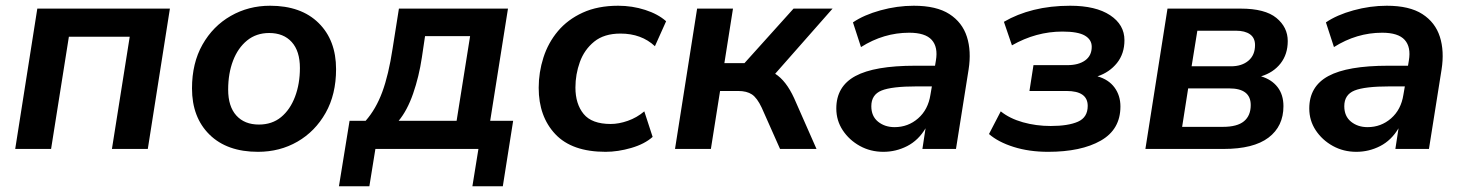

<svg xmlns="http://www.w3.org/2000/svg" viewBox="-20 -519 5107 669"><path d="M33 0 110 -489H572L495 0H370L432 -391H220L158 0Z M879 10Q771 10 710 -50Q649 -110 649 -211Q649 -299 685.5 -363.5Q722 -428 784 -463.5Q846 -499 921 -499Q1029 -499 1090 -439Q1151 -379 1151 -278Q1151 -190 1114.5 -125.5Q1078 -61 1016.5 -25.5Q955 10 879 10ZM882 -85Q928 -85 959.5 -111Q991 -137 1008 -182Q1025 -227 1025 -282Q1025 -341 996.5 -372.5Q968 -404 918 -404Q873 -404 841 -378Q809 -352 792 -307.5Q775 -263 775 -207Q775 -148 803.5 -116.5Q832 -85 882 -85Z M1161 130 1198 -98H1254Q1290 -139 1312 -198.5Q1334 -258 1348 -350L1370 -489H1750L1688 -98H1768L1732 130H1626L1647 0H1288L1267 130ZM1369 -98H1571L1618 -393H1461L1450 -319Q1440 -252 1419.5 -193Q1399 -134 1369 -98Z M2090 10Q1973 10 1915 -51.5Q1857 -113 1857 -213Q1857 -267 1873.5 -318.5Q1890 -370 1924 -410.5Q1958 -451 2010.5 -475Q2063 -499 2134 -499Q2183 -499 2228 -484.5Q2273 -470 2301 -445L2262 -358Q2215 -402 2142 -402Q2085 -402 2050.5 -374Q2016 -346 2000.5 -303Q1985 -260 1985 -214Q1985 -157 2013.5 -122Q2042 -87 2108 -87Q2136 -87 2167.5 -98Q2199 -109 2225 -131L2254 -42Q2226 -17 2179.5 -3.5Q2133 10 2090 10Z M2332 0 2409 -489H2534L2504 -299H2574L2745 -489H2881L2681 -262Q2719 -238 2747 -177L2825 0H2698L2634 -144Q2618 -178 2600 -190Q2582 -202 2552 -202H2489L2457 0Z M3058 10Q3013 10 2976 -10.5Q2939 -31 2916.5 -65Q2894 -99 2894 -141Q2894 -218 2960.5 -254Q3027 -290 3169 -290H3238L3241 -308Q3249 -355 3226.5 -380Q3204 -405 3148 -405Q3059 -405 2980 -355L2952 -441Q2990 -467 3048 -483Q3106 -499 3164 -499Q3243 -499 3288 -470Q3333 -441 3349 -391Q3365 -341 3355 -277L3311 0H3194L3205 -72Q3180 -30 3141 -10Q3102 10 3058 10ZM3097 -76Q3144 -76 3179 -106.5Q3214 -137 3222 -189L3227 -218H3175Q3087 -218 3051.5 -203.5Q3016 -189 3016 -149Q3016 -114 3039.5 -95Q3063 -76 3097 -76Z M3632 10Q3566 10 3512 -7Q3458 -24 3426 -52L3467 -131Q3498 -106 3544 -93Q3590 -80 3641 -80Q3702 -80 3736 -95Q3770 -110 3770 -150Q3770 -202 3696 -202H3567L3581 -292H3699Q3738 -292 3761 -308.5Q3784 -325 3784 -356Q3784 -381 3760 -395Q3736 -409 3682 -409Q3590 -409 3506 -361L3478 -443Q3524 -470 3582 -484.5Q3640 -499 3709 -499Q3798 -499 3848 -466Q3898 -433 3898 -379Q3898 -332 3872 -299.5Q3846 -267 3804 -253Q3843 -242 3863.5 -214Q3884 -186 3884 -148Q3884 -68 3815.5 -29Q3747 10 3632 10Z M3971 0 4048 -489H4303Q4388 -489 4427.5 -456.5Q4467 -424 4467 -376Q4467 -330 4442 -298Q4417 -266 4374 -253Q4411 -242 4431.5 -215.5Q4452 -189 4452 -149Q4452 -79 4400 -39.5Q4348 0 4243 0ZM4132 -288H4269Q4307 -288 4330 -307.5Q4353 -327 4353 -362Q4353 -387 4335.5 -399.5Q4318 -412 4286 -412H4152ZM4099 -77H4241Q4291 -77 4314.5 -96.5Q4338 -116 4338 -153Q4338 -211 4263 -211H4120Z M4706 10Q4661 10 4624 -10.5Q4587 -31 4564.5 -65Q4542 -99 4542 -141Q4542 -218 4608.5 -254Q4675 -290 4817 -290H4886L4889 -308Q4897 -355 4874.5 -380Q4852 -405 4796 -405Q4707 -405 4628 -355L4600 -441Q4638 -467 4696 -483Q4754 -499 4812 -499Q4891 -499 4936 -470Q4981 -441 4997 -391Q5013 -341 5003 -277L4959 0H4842L4853 -72Q4828 -30 4789 -10Q4750 10 4706 10ZM4745 -76Q4792 -76 4827 -106.5Q4862 -137 4870 -189L4875 -218H4823Q4735 -218 4699.5 -203.5Q4664 -189 4664 -149Q4664 -114 4687.5 -95Q4711 -76 4745 -76Z"/></svg>

Font: Nunito Sans
Style: Bold Italic
Weight: 700
Italic angle: -9°
Designer: Vernon Adams
Foundry: Vernon Adams
Version: Version 3.006; ttfautohint (v1.8.3)